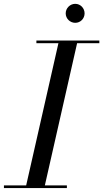

<svg xmlns="http://www.w3.org/2000/svg" viewBox="-60 -956 525 976"><path d="M274 -888C274 -861.5 296 -840 322.5 -840C349 -840 370 -861.5 370 -888C370 -914.5 349 -936.5 322.5 -936.5C296 -936.5 274 -914.5 274 -888ZM-40 -13.5V0H280V-13.5H168L332 -736.5H445V-750H125V-736.5H237L73 -13.5Z"/></svg>

Font: Bodoni* 16pt
Style: Italic
Weight: 400
Italic angle: -13°
Version: Version 2.3